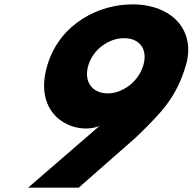

<svg xmlns="http://www.w3.org/2000/svg" viewBox="-20 -860 883 880"><path d="M109 0H341L603.8 -231C724.6 -348 788.6 -415 831.7 -560C878.8 -718 771.1 -840 586.1 -840C437.1 -840 254.8 -755 196.7 -560C139.6 -368 260.7 -271 373.7 -271C411.7 -271 436.3 -283 436.3 -283ZM636.7 -560C614.7 -486 542.6 -432 473.6 -432C402.6 -432 362.7 -486 384.7 -560C406.2 -632 476 -685 549 -685C622 -685 658.2 -632 636.7 -560Z"/></svg>

Font: Hussar
Style: BdOblThree
Weight: 700
Foundry: Cannot Into Space Fonts
Version: Version 2.00